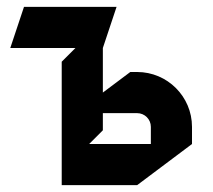

<svg xmlns="http://www.w3.org/2000/svg" viewBox="-20 -530 620 560"><path d="M280 -200H380C402.1 -200 420 -182.1 420 -160V-110H240L280 -150ZM320 -510H50L10 -390H200L160 -350V10H380L540 -110V-160C540 -248.3 468.3 -320 380 -320H360L280 -260V-390Z"/></svg>

Font: Abibas
Style: Medium
Weight: 500
Version: Version 0.3